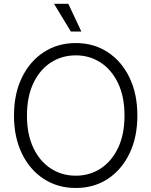

<svg xmlns="http://www.w3.org/2000/svg" viewBox="-20 -960 781 991"><path d="M371.1 10.3Q277.8 10.3 205.8 -36.6Q133.8 -83.5 93 -167.7Q52.2 -252 52.2 -363.3Q52.2 -475.6 93 -559.6Q133.8 -643.6 205.8 -690.7Q277.8 -737.8 371.1 -737.8Q464.4 -737.8 536.1 -690.7Q607.9 -643.6 648.4 -559.6Q689 -475.6 689 -363.3Q689 -252 648.4 -167.7Q607.9 -83.5 536.1 -36.6Q464.4 10.3 371.1 10.3ZM371.1 -53.2Q442.4 -53.2 499.3 -90.1Q556.2 -127 589.4 -196.5Q622.6 -266.1 622.6 -363.3Q622.6 -460.9 589.4 -530.5Q556.2 -600.1 499.3 -637.2Q442.4 -674.3 371.1 -674.3Q299.8 -674.3 242.7 -637.5Q185.5 -600.6 152.3 -530.8Q119.1 -460.9 119.1 -363.3Q119.1 -266.6 152.1 -197Q185.1 -127.4 242.2 -90.3Q299.3 -53.2 371.1 -53.2ZM345.7 -797.4 258.8 -940.4H332.5L399.9 -797.4Z"/></svg>

Font: Inter 24pt Light
Style: Regular
Weight: 300
Designer: Rasmus Andersson
Foundry: rsms
Version: Version 4.001;git-66647c0bb